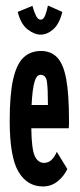

<svg xmlns="http://www.w3.org/2000/svg" viewBox="-20 -663 290 693"><path d="M135 10Q78 10 46.5 -43.5Q15 -97 15 -227Q15 -322 27.5 -377Q40 -432 65 -455.5Q90 -479 128 -479Q164 -479 186.5 -455.5Q209 -432 219 -377.5Q229 -323 229 -231Q229 -221 229 -214.5Q229 -208 228 -200H93Q94 -126 105 -101Q116 -76 138 -75Q155 -75 166.5 -86.5Q178 -98 185 -115L223 -53Q211 -27 188 -8.5Q165 10 135 10ZM94 -284H153Q153 -342 149.5 -367.5Q146 -393 126 -393Q112 -393 104.5 -367.5Q97 -342 94 -284ZM153 -643 205 -620Q194 -576 172 -557Q150 -538 127 -538Q104 -538 79.5 -557Q55 -576 44 -620L97 -642Q103 -620 110 -606Q117 -592 127 -592Q137 -592 143 -607.5Q149 -623 153 -643Z"/></svg>

Font: Inconsolata UltraCondensed ExtraBold
Style: Regular
Weight: 800
Width: 1
Monospace: yes
Designer: Raph Levien, Cyreal, Brenton Simpson
Foundry: Raph Levien, Cyreal, Google
Version: Version 3.001; ttfautohint (v1.8.2.53-6de2)